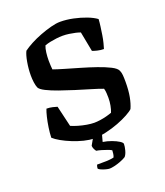

<svg xmlns="http://www.w3.org/2000/svg" viewBox="-163 -830 982 1140"><g transform="rotate(-20 328.0 -260.0)"><path d="M305 0Q277 0 243 -8.5Q209 -17 174 -31Q139 -45 111 -61Q83 -77 68 -91Q69 -121 74 -154.5Q79 -188 86 -217Q93 -246 100 -263Q120 -263 138.5 -258.5Q157 -254 166 -251L197 -119Q215 -111 240.5 -103.5Q266 -96 292.5 -91.5Q319 -87 339 -87Q355 -87 376.5 -90Q398 -93 418.5 -98.5Q439 -104 452 -109Q459 -126 463.5 -149.5Q468 -173 468 -198Q468 -211 467 -227.5Q466 -244 462 -257Q433 -268 389 -281Q345 -294 297 -309Q249 -324 205 -339.5Q161 -355 130 -370.5Q99 -386 92 -400Q86 -414 83 -436Q80 -458 80 -479Q80 -521 87.5 -563.5Q95 -606 106 -627Q126 -642 157 -658.5Q188 -675 223.5 -688.5Q259 -702 293 -711Q327 -720 352 -720Q392 -720 434.5 -711Q477 -702 513.5 -688Q550 -674 573 -657Q572 -637 568.5 -611.5Q565 -586 561 -560Q557 -534 551.5 -513Q546 -492 542 -479Q520 -479 500.5 -484Q481 -489 471 -493L447 -618Q435 -623 417 -627Q399 -631 378.5 -634Q358 -637 338 -637Q319 -637 298.5 -634.5Q278 -632 258.5 -628Q239 -624 223 -618Q216 -601 213 -576Q210 -551 210 -526Q210 -509 211 -494.5Q212 -480 213 -470Q238 -461 280.5 -448.5Q323 -436 373 -421.5Q423 -407 469 -391Q515 -375 547.5 -358.5Q580 -342 587 -325Q593 -312 594.5 -295Q596 -278 596 -253Q596 -198 588.5 -158.5Q581 -119 568 -90Q557 -79 529 -63.5Q501 -48 463 -33.5Q425 -19 383.5 -9.5Q342 0 305 0ZM332 200Q323 200 308 196Q293 192 280.5 186.5Q268 181 264 176Q264 167 266 160.5Q268 154 269 152Q303 152 328 151.5Q353 151 375 146Q379 138 381 125Q383 112 383 103Q376 98 359.5 92Q343 86 324.5 80.5Q306 75 292 73Q287 67 282 56.5Q277 46 277 36Q288 17 297 0.5Q306 -16 319 -37H366L346 37Q373 41 400 51Q427 61 444 72Q461 83 461 91Q461 107 455 130Q449 153 438 166Q422 176 400.5 184Q379 192 360.5 196Q342 200 332 200Z"/></g></svg>

Font: Texturina Medium 12pt SemiBold
Style: Regular
Weight: 600
Version: Version 1.002